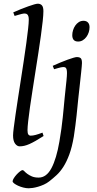

<svg xmlns="http://www.w3.org/2000/svg" viewBox="-20 -762 520 1026"><path d="M212.9 -35.2Q189 -20 170.7 -9.5Q152.3 1 137.5 7.6Q122.6 14.2 109.9 17.1Q97.2 20 85 20Q71.3 20 60.5 5.4Q49.8 -9.3 49.8 -38.1Q49.8 -50.3 53.5 -79.6Q57.1 -108.9 63 -149.4Q68.8 -189.9 76.4 -238.5Q84 -287.1 91.8 -337.9Q99.6 -388.7 107.2 -438.5Q114.7 -488.3 120.6 -531.2Q126.5 -574.2 130.1 -607.2Q133.8 -640.1 133.8 -657.2Q133.8 -668.5 131.6 -675Q129.4 -681.6 126 -684.8Q122.6 -688 117.9 -689Q113.3 -689.9 108.9 -689.9Q105 -689.9 96.4 -687.7Q87.9 -685.5 79.6 -683.1Q69.8 -680.2 58.1 -676.8L50.8 -695.8Q71.3 -705.1 92 -713.4Q112.8 -721.7 130.6 -728Q148.4 -734.4 162.1 -738.3Q175.8 -742.2 182.1 -742.2Q195.8 -742.2 203.9 -733.4Q211.9 -724.6 211.9 -702.1Q211.9 -683.1 208.3 -649.4Q204.6 -615.7 198.7 -572.5Q192.9 -529.3 185.1 -479.7Q177.2 -430.2 169.4 -379.4Q161.6 -328.6 153.8 -279.5Q146 -230.5 140.1 -188.5Q134.3 -146.5 130.6 -114.5Q127 -82.5 127 -65.9Q127 -49.3 131.6 -43.2Q136.2 -37.1 144 -37.1Q155.3 -37.1 170.2 -41Q185.1 -44.9 207 -53.2ZM418 -424.8Q418 -419.4 416.7 -406Q415.5 -392.6 413.6 -374.5Q411.6 -356.4 409.4 -335.7Q407.2 -314.9 405 -295.2Q402.8 -275.4 400.9 -258.5Q398.9 -241.7 397.9 -231Q396 -213.9 394 -192.1Q392.1 -170.4 389.2 -145Q386.2 -119.6 382.8 -91.1Q379.4 -62.5 374.5 -32.2Q364.7 24.9 350.3 63.7Q335.9 102.5 318.8 129.2Q301.8 155.8 282.5 173.6Q263.2 191.4 243.2 207Q230 217.3 214.4 224.4Q198.7 231.4 183.6 235.8Q168.5 240.2 155.3 242.2Q142.1 244.1 133.3 244.1Q119.6 244.1 104.5 240.2Q89.4 236.3 76.7 230.5Q64 224.6 55.7 218.3Q47.4 211.9 47.4 207Q47.4 200.7 53.7 190.4Q60.1 180.2 68.8 170.7Q77.6 161.1 86.7 154.1Q95.7 147 100.6 147Q104.5 147 110.4 153.3Q116.2 159.7 126 167Q135.7 174.3 150.4 180.7Q165 187 186.5 187Q228 187 254.9 136.7Q281.7 86.4 297.4 -5.4Q303.7 -41.5 308.1 -74.2Q312.5 -106.9 315.4 -134.8Q318.4 -162.6 320.3 -184.3Q322.3 -206.1 323.7 -220.2Q324.2 -228 325.7 -241Q327.1 -253.9 328.6 -268.8Q330.1 -283.7 331.8 -299.6Q333.5 -315.4 335 -329.6Q336.4 -343.8 337.2 -354.7Q337.9 -365.7 337.9 -371.1Q337.9 -382.3 336.4 -388.9Q335 -395.5 332.3 -398.7Q329.6 -401.9 325.9 -402.8Q322.3 -403.8 317.9 -403.8Q313.5 -403.8 305.4 -402.1Q297.4 -400.4 289.1 -397.9Q279.8 -395.5 269 -392.1L261.7 -410.2Q282.2 -419.4 302.7 -428Q323.2 -436.5 340.8 -442.9Q358.4 -449.2 371.6 -453.1Q384.8 -457 390.6 -457Q404.3 -457 411.1 -451.2Q418 -445.3 418 -424.8ZM458.5 -616.2Q458.5 -602.5 454.1 -589.1Q449.7 -575.7 441.7 -564.7Q433.6 -553.7 422.4 -546.9Q411.1 -540 397.5 -540Q366.2 -540 366.2 -574.2Q366.2 -587.4 370.4 -600.8Q374.5 -614.3 382.3 -625.5Q390.1 -636.7 401.1 -643.8Q412.1 -650.9 426.3 -650.9Q441.4 -650.9 450 -641.8Q458.5 -632.8 458.5 -616.2Z"/></svg>

Font: Gentium Plus Eur
Style: Italic
Weight: 400
Italic angle: -8°
Designer: J. Victor Gaultney, Annie Olsen, Iska Routamaa, Becca Hirsbrunner
Foundry: SIL International
Version: Version 5.000